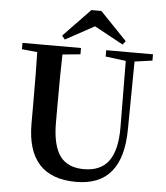

<svg xmlns="http://www.w3.org/2000/svg" viewBox="-63 -1017 943 1092"><g transform="rotate(5 408.5 -471.5)"><path d="M412 19C590 19 679 -89 680 -306L684 -692L785 -706V-742H518V-706L634 -691L637 -317C638 -226 622 -160 590 -117C559 -77 513 -57 450 -57C390 -57 345 -76 316 -113C285 -154 269 -218 269 -307V-400C269 -533 270 -631 272 -696L374 -706V-742H40V-706L128 -697C130 -631 131 -532 131 -400V-289C131 -84 225 19 412 19ZM443 -872 608 -782 624 -803 471 -962H414L261 -803L278 -782Z"/></g></svg>

Font: AllPunType Bold
Style: Regular
Weight: 700
Version: 1.0